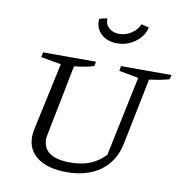

<svg xmlns="http://www.w3.org/2000/svg" viewBox="-82 -807 856 892"><g transform="rotate(10 346.0 -360.5)"><path d="M290 8Q203 8 153.5 -27.5Q104 -63 104 -126Q104 -139 108 -162L177 -481L82 -498L86 -521H336L332 -500Q314 -494 291 -489.5Q268 -485 239 -482L175 -159Q173 -148 171.5 -141Q170 -134 170 -128Q170 -39 299 -39Q352 -39 391 -54.5Q430 -70 463 -104L542 -481L450 -498L454 -521H692L687 -500Q669 -495 646.5 -490.5Q624 -486 593 -482L530 -170Q513 -85 450.5 -38.5Q388 8 290 8ZM417 -622Q369 -622 340.5 -650Q312 -678 316 -720L353 -729Q352 -701 370.5 -684Q389 -667 419 -667Q450 -667 476.5 -684.5Q503 -702 514 -729L550 -720Q541 -679 503 -650.5Q465 -622 417 -622Z"/></g></svg>

Font: Piazzolla SC Light
Style: Italic
Weight: 300
Italic angle: -11.3°
Designer: Juan Pablo del Peral
Foundry: Huerta Tipografica
Version: Version 1.330